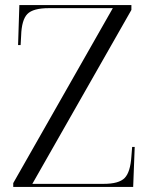

<svg xmlns="http://www.w3.org/2000/svg" viewBox="-20 -734 589 754"><path d="M32 0V-15L423 -702H172Q110 -702 87.5 -679Q65 -656 63 -594L61 -557H51L56 -714H496V-695L107 -12H387Q447 -12 469.5 -35Q492 -58 496 -120L499 -157H509L503 0Z"/></svg>

Font: Noto Serif Display Light
Style: Regular
Weight: 300
Designer: Monotype Design Team
Foundry: Monotype Imaging Inc.
Version: Version 2.009